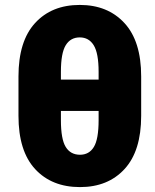

<svg xmlns="http://www.w3.org/2000/svg" viewBox="-20 -741 623 771"><path d="M301.3 10.3Q188 10.3 121.1 -62Q54.2 -134.3 54.2 -275.9V-434.1Q54.2 -575.7 120.8 -648.4Q187.5 -721.2 300.3 -721.2Q412.6 -721.2 479.7 -648.4Q546.9 -575.7 546.9 -434.1V-275.9Q546.9 -134.8 480.2 -62.3Q413.6 10.3 301.3 10.3ZM301.3 -119.6Q337.9 -119.6 356.9 -150.9Q376 -182.1 376 -258.8V-295.4H224.6V-258.8Q224.6 -182.1 243.9 -150.9Q263.2 -119.6 301.3 -119.6ZM224.6 -421.4H376V-452.6Q376 -527.3 356.4 -559.1Q336.9 -590.8 300.3 -590.8Q263.2 -590.8 243.9 -559.3Q224.6 -527.8 224.6 -452.6Z"/></svg>

Font: Roboto Slab LO Black
Style: Regular
Weight: 900
Designer: Google
Version: Version 2.000